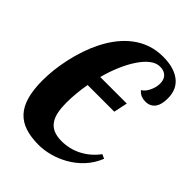

<svg xmlns="http://www.w3.org/2000/svg" viewBox="-221 -855 977 977"><g transform="rotate(45 267.5 -367.0)"><path d="M73.2 -39.6Q45.9 -68.8 32.5 -116Q19 -163.1 19 -230Q19 -305.7 36.6 -387.7Q57.1 -482.9 95.2 -558.1Q139.6 -645.5 203.1 -694.3Q275.4 -750 368.2 -750Q442.9 -750 486.8 -718.8Q535.2 -684.6 535.2 -616.2Q535.2 -573.2 519.5 -550.3Q501 -523.9 464.8 -523.9Q449.7 -523.9 435.3 -529.3Q420.9 -534.7 408.2 -549.8Q417 -554.2 425.3 -563.7Q433.6 -573.2 439.9 -585.9Q454.1 -614.3 454.1 -642.1Q454.1 -668.9 440.4 -684.6Q424.3 -703.1 393.1 -703.1Q366.2 -703.1 340.3 -683.3Q314.5 -663.6 290.5 -627.4Q267.6 -593.3 248 -547.6Q228.5 -502 214.8 -450.2H405.8L390.1 -376H198.2Q185.1 -301.8 185.1 -235.8Q185.1 -198.7 190.7 -170.9Q196.3 -143.1 209 -123.5Q236.8 -80.1 305.2 -80.1Q363.8 -80.1 414.1 -106.2Q464.4 -132.3 500 -180.2L522.9 -169.9Q503.9 -122.1 470.5 -86.2Q437 -50.3 395 -26.9Q356.4 -5.4 315.4 5.4Q274.4 16.1 237.8 16.1Q181.2 16.1 140.6 2.7Q100.1 -10.7 73.2 -39.6Z"/></g></svg>

Font: Pattaya
Style: Regular
Weight: 400
Designer: Pablo Impallari / Thai characters Designed by Thanarat Vachiruckul and Suppakit Chalermlarp
Foundry: Pablo Impallari
Version: Version 2.000